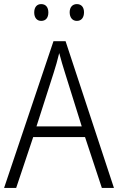

<svg xmlns="http://www.w3.org/2000/svg" viewBox="-20 -917 577 937"><path d="M147 -856C147 -831 160 -815 181 -815C203 -815 216 -830 216 -856C216 -882 203 -897 181 -897C160 -897 147 -882 147 -856ZM320 -857C320 -831 334 -815 355 -815C377 -815 390 -831 390 -857C390 -882 377 -897 355 -897C334 -897 320 -882 320 -857ZM477 0H536L300 -716H241L0 0H59L142 -248H395ZM297 -562 379 -300H158L242 -562C251 -590 261 -624 269 -658C277 -627 289 -587 297 -562Z"/></svg>

Font: Noto Sans Gujarati SemiCondensed Light
Style: Regular
Weight: 300
Width: 4
Designer: Jelle Bosma - Monotype Design Team, Universal Thirst
Foundry: Monotype Imaging Inc.
Version: Version 2.106